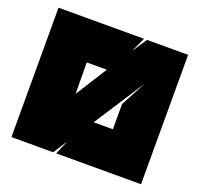

<svg xmlns="http://www.w3.org/2000/svg" viewBox="-114 -765 927 891"><g transform="rotate(20 349.5 -319.5)"><path d="M235 0 280 -70 250 0H669V-639H466L418 -566L451 -639H29V0ZM338 -445 240 -290V-320L239 -445ZM364 -195 526 -445 459 -320V-195Z"/></g></svg>

Font: Banana Brick
Style: Regular
Weight: 400
Designer: artmaker
Foundry: artmaker
Version: Version 4.000 2011 initial release